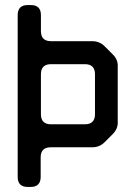

<svg xmlns="http://www.w3.org/2000/svg" viewBox="-20 -730 526 760"><path d="M90 10H101Q141 10 141 -30V-107Q141 -147 181 -147H345Q374 -147 394 -167L426 -199Q448 -221 446 -249V-465Q448 -494 426 -515L394 -547Q374 -567 345 -567H182Q142 -567 142 -607V-670Q142 -710 102 -710H90Q50 -710 50 -670V-30Q50 10 90 10ZM142 -278V-436Q142 -476 182 -476H316Q356 -476 356 -436V-278Q356 -238 316 -238H182Q142 -238 142 -278Z"/></svg>

Font: WD-XL Lubrifont TC
Style: Regular
Weight: 400
Designer: [WD-XL Lubrifont] Copyright 2020-2022 (c) NightFurySL2001, Skr-ZERO; [ZCOOL QingKe HuangYou] Copyright 2018-2022 (c) The
Version: Version 2.001;hotconv 1.1.1;makeotfexe 2.6.0